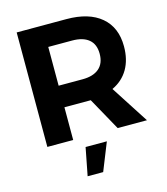

<svg xmlns="http://www.w3.org/2000/svg" viewBox="-132 -802 989 1134"><g transform="rotate(-15 362.0 -235.5)"><path d="M507 0 396 -200H381H235V0H77V-700H381Q518 -700 593 -636.5Q668 -573 668 -457Q668 -376 634.5 -318.5Q601 -261 537 -231L686 0ZM235 -332H381Q447 -332 482.5 -362.5Q518 -393 518 -452Q518 -510 482.5 -539.5Q447 -569 381 -569H235ZM295 59H425L357 229H262Z"/></g></svg>

Font: Montserrat arm2 SemiBold
Style: Regular
Weight: 600
Designer: Julieta Ulanovsky
Foundry: Julieta Ulanovsky
Version: Version 6.000